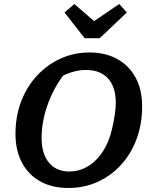

<svg xmlns="http://www.w3.org/2000/svg" viewBox="-20 -924 751 955"><path d="M319 11Q239 11 180 -22Q121 -55 89 -115.5Q57 -176 57 -258Q57 -344 84.5 -417.5Q112 -491 162.5 -546Q213 -601 280 -632Q347 -663 425 -663Q505 -663 564 -630Q623 -597 655 -537Q687 -477 687 -395Q687 -307 659.5 -233Q632 -159 582.5 -104.5Q533 -50 466 -19.5Q399 11 319 11ZM325 -71Q387 -71 438.5 -111.5Q490 -152 520 -226Q530 -252 538 -286Q546 -320 551 -354Q556 -388 556 -412Q556 -491 517.5 -533.5Q479 -576 408 -576Q354 -576 295 -549Q245 -483 216 -400.5Q187 -318 187 -238Q187 -159 223.5 -115Q260 -71 325 -71ZM401 -734 301 -862 350 -904 448 -819 573 -904 611 -862 476 -734Z"/></svg>

Font: Piazzolla SC SemiBold
Style: Italic
Weight: 600
Italic angle: -11.3°
Designer: Juan Pablo del Peral
Foundry: Huerta Tipografica
Version: Version 1.330